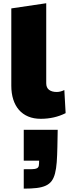

<svg xmlns="http://www.w3.org/2000/svg" viewBox="-20 -710 418 1160"><path d="M123.5 312.5Q157.2 312.5 175.8 312Q194.3 311.5 203.4 306.6Q212.4 301.8 214.4 291.3Q216.3 280.8 216.3 260.7H123.5V74.2H328.6L326.7 175.8Q325.7 229.5 322.8 269.3Q319.8 309.1 312.5 337.4Q305.2 365.7 292 383.5Q278.8 401.4 256.6 411.6Q234.4 421.9 201.7 425.8Q168.9 429.7 123.5 429.7ZM376.5 -26.4Q308.6 7.8 226.1 7.8Q183.6 7.8 150.4 -6.1Q117.2 -20 94.5 -46.1Q71.8 -72.3 60.1 -109.1Q48.3 -146 48.3 -192.4V-659.2L259.3 -690.4V-207Q259.3 -180.2 276.4 -167.2Q293.5 -154.3 322.8 -154.3Q345.2 -154.3 368.7 -166Z"/></svg>

Font: Paytone One
Style: Regular
Weight: 400
Designer: vernon adams
Foundry: vernon adams
Version: 1.000